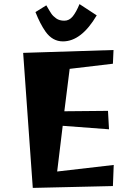

<svg xmlns="http://www.w3.org/2000/svg" viewBox="-20 -908 645 937"><path d="M531 0 140 9 93 -650 534 -664 531 -597 320 -572 294 -365 507 -367 512 -277 286 -294 259 -71 535 -103ZM287 -706Q236 -706 202 -754Q176 -791 153 -849L206 -882Q222 -854 230.5 -841.5Q239 -829 254.5 -818Q270 -807 294 -807Q318 -807 335 -828Q352 -849 368 -888L452 -833Q377 -706 287 -706Z"/></svg>

Font: Joti One
Style: Regular
Weight: 400
Designer: Eduardo Rodriguez Tunni
Foundry: Eduardo Rodriguez Tunni
Version: Version 1.001